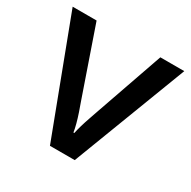

<svg xmlns="http://www.w3.org/2000/svg" viewBox="-127 -662 781 785"><g transform="rotate(30 263.5 -269.5)"><path d="M204 0 0 -539H113L223 -221Q230 -202 238 -178.5Q246 -155 252 -132.5Q258 -110 260 -95H264Q267 -110 273.5 -132.5Q280 -155 288.5 -179Q297 -203 303 -221L414 -539H527L321 0Z"/></g></svg>

Font: Noto Sans Symbols Medium
Style: Regular
Weight: 500
Version: Version 2.002